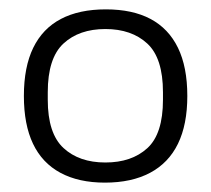

<svg xmlns="http://www.w3.org/2000/svg" viewBox="-20 -718 450 410"><path d="M204 -328Q148 -328 109 -349Q70 -370 50.5 -411Q31 -452 31 -513Q31 -575 51 -616Q71 -657 110 -677.5Q149 -698 206 -698Q263 -698 301.5 -677.5Q340 -657 360 -616Q380 -575 380 -513Q380 -452 360 -411Q340 -370 300.5 -349Q261 -328 204 -328ZM205 -371Q261 -371 294.5 -401.5Q328 -432 328 -505V-521Q328 -594 294.5 -625Q261 -656 205 -656Q149 -656 115.5 -625Q82 -594 82 -521V-505Q82 -433 115.5 -402Q149 -371 205 -371Z"/></svg>

Font: Archivo SemiExpanded ExtraLight
Style: Regular
Weight: 250
Width: 6
Designer: Hector Gatti
Foundry: Omnibus-Type
Version: Version 2.001